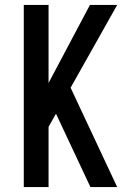

<svg xmlns="http://www.w3.org/2000/svg" viewBox="-20 -755 540 775"><path d="M76 0V-735H176V-420L343 -735H453L265 -401L453 0H345L206 -296L176 -243V0Z"/></svg>

Font: Iosevka SS04 Semibold
Style: Regular
Weight: 600
Monospace: yes
Designer: Belleve Invis
Foundry: Belleve Invis
Version: Version 19.0.0; ttfautohint (v1.8.4)